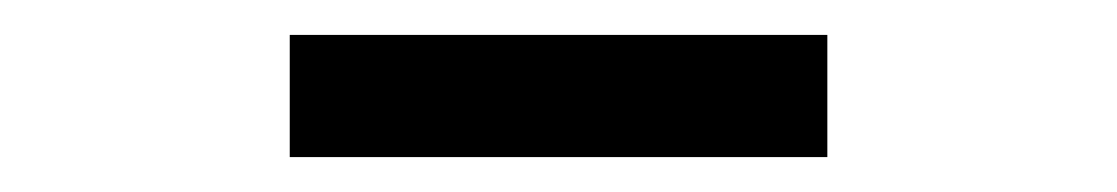

<svg xmlns="http://www.w3.org/2000/svg" viewBox="-20 -770 640 110"><path d="M146 -680H454V-750H146Z"/></svg>

Font: CommitMonoV142 ExtLt
Style: Regular
Weight: 200
Monospace: yes
Designer: Eigil Nikolajsen
Foundry: Eigil Nikolajsen
Version: Version 1.142